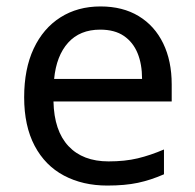

<svg xmlns="http://www.w3.org/2000/svg" viewBox="-20 -566 604 596"><path d="M292 -546Q361 -546 410.5 -516Q460 -486 486.5 -431.5Q513 -377 513 -304V-251H146Q148 -160 192.5 -112.5Q237 -65 317 -65Q368 -65 407.5 -74.5Q447 -84 489 -102V-25Q448 -7 408 1.5Q368 10 313 10Q237 10 178.5 -21Q120 -52 87.5 -113.5Q55 -175 55 -264Q55 -352 84.5 -415Q114 -478 167.5 -512Q221 -546 292 -546ZM291 -474Q228 -474 191.5 -433.5Q155 -393 148 -321H421Q421 -367 407 -401Q393 -435 364.5 -454.5Q336 -474 291 -474Z"/></svg>

Font: ukannada05
Style: Book
Weight: 400
Designer: Jelle Bosma - Monotype Design Team
Foundry: Monotype Imaging Inc.
Version: Version 2.003